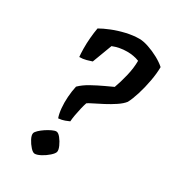

<svg xmlns="http://www.w3.org/2000/svg" viewBox="-189 -888 893 992"><g transform="rotate(30 257.5 -392.5)"><path d="M189 -219Q181 -241 178 -273Q175 -305 177.5 -340.5Q180 -376 187 -407Q210 -430 245.5 -449.5Q281 -469 313.5 -484Q346 -499 361 -506Q375 -544 386.5 -592Q398 -640 398 -683Q366 -696 326 -696Q281 -696 241 -680L197 -563Q186 -559 166 -553.5Q146 -548 125 -548Q123 -565 122.5 -596Q122 -627 125 -661.5Q128 -696 133 -723Q157 -737 193 -751.5Q229 -766 270 -775.5Q311 -785 348 -785Q371 -785 402.5 -774.5Q434 -764 464.5 -747.5Q495 -731 515 -713Q515 -676 506.5 -629.5Q498 -583 485 -541Q472 -499 458 -473Q444 -455 417 -437Q390 -419 359.5 -403Q329 -387 305.5 -375.5Q282 -364 276 -359Q271 -345 265.5 -322Q260 -299 256 -276Q252 -253 251 -237Q242 -233 226.5 -227Q211 -221 189 -219ZM175 0Q164 0 149 -16.5Q134 -33 123 -54Q112 -75 115 -88Q117 -96 129 -107.5Q141 -119 157.5 -130Q174 -141 190 -148.5Q206 -156 215 -156Q227 -156 241 -138.5Q255 -121 264.5 -99.5Q274 -78 271 -66Q268 -55 250 -39Q232 -23 210.5 -11.5Q189 0 175 0Z"/></g></svg>

Font: Texturina 72pt 72pt Regular
Style: Bold Italic
Weight: 700
Italic angle: -11°
Designer: Guillermo Torres Carreño
Foundry: Omnibus-Type
Version: Version 1.002; ttfautohint (v1.8.3)